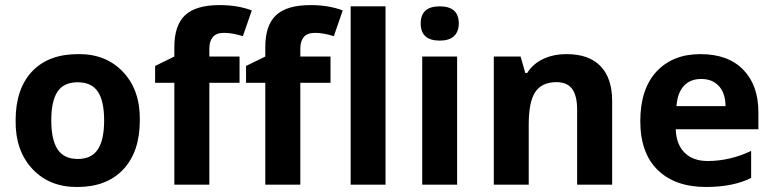

<svg xmlns="http://www.w3.org/2000/svg" viewBox="-20 -733 3070 762"><path d="M368.3 -369.3Q343.3 -406.5 288.2 -406.5Q233.1 -406.5 208.3 -369.3Q183.5 -332.2 183.5 -255.1Q183.5 -178 208.8 -140Q234.1 -102.1 288.7 -102.1Q343.3 -102.1 368.3 -140Q393.3 -178 393.3 -255.1Q393.3 -332.2 368.3 -369.3ZM289.7 -518.2Q400.4 -519.7 468.7 -447.2Q536.9 -374.6 534.9 -255.3Q534.9 -130.9 469.4 -60.9Q403.9 9.1 287.2 9.1Q176.4 10.1 108.4 -62.7Q40.4 -135.5 42 -255.3Q42 -379.7 106.7 -448.9Q171.9 -518.2 289.7 -518.2Z M930.7 -508.6V-404.4H810.9V0H671.9V-404.4H595.6V-471.2L671.9 -508.6V-546Q671.9 -633 714.9 -672.9Q757.8 -712.8 851.9 -712.8Q923.7 -712.8 979.3 -691.6L943.9 -589.5Q901.4 -602.6 869.8 -602.6Q838.2 -602.6 824.6 -585.9Q810.9 -569.3 810.9 -540.4V-508.6Z M1291.7 -508.6V-404.4H1171.9V0H1032.9V-404.4H956.5V-471.2L1032.9 -508.6V-546Q1032.9 -633 1075.8 -672.9Q1118.8 -712.8 1212.8 -712.8Q1284.6 -712.8 1340.2 -691.6L1304.9 -589.5Q1262.4 -602.6 1230.8 -602.6Q1199.2 -602.6 1185.5 -585.9Q1171.9 -569.3 1171.9 -540.4V-508.6Z M1510.1 -707.8V0H1371.6V-707.8Z M1794.2 -508.6V0H1655.7V-508.6ZM1725.5 -571.8Q1649.6 -571.8 1649.6 -639.8Q1649.6 -707.8 1725.2 -707.8Q1800.8 -707.8 1800.8 -640Q1800.8 -607.2 1781.6 -589.5Q1762.4 -571.8 1725.5 -571.8Z M2409.5 -331.6V0H2270.5V-297.3Q2270.5 -352.9 2250.8 -379.9Q2231 -407 2188.6 -407Q2130.9 -407 2104.7 -368.3Q2078.4 -329.6 2078.4 -239.1V0H1939.8V-508.6H2046L2064.7 -443.4H2072.3Q2095 -479.8 2135.7 -499Q2176.4 -518.2 2228.5 -518.2Q2317.5 -518.2 2363.5 -470.4Q2409.5 -422.6 2409.5 -331.6Z M2664.8 -311.9H2859.5Q2858.9 -363 2833.2 -391.3Q2807.4 -419.6 2763.1 -419.6Q2718.9 -419.6 2693.6 -391.6Q2668.4 -363.5 2664.8 -311.9ZM2961.1 -26.8Q2889.3 9.1 2782.1 9.1Q2659.3 9.1 2590.2 -58.4Q2521.2 -125.9 2521.2 -252.3Q2521.2 -378.7 2584.9 -448.4Q2649.6 -518.2 2759.6 -518.2Q2869.6 -518.2 2929.7 -456.5Q2989.9 -394.8 2989.9 -287.2V-219.9H2661.8Q2663.8 -160.3 2696.9 -127.1Q2730 -94 2788.7 -94Q2876.1 -94 2961.1 -134Z"/></svg>

Font: Khula
Style: Bold
Weight: 700
Designer: Erin McLaughlin, Steve Matteson
Version: Version 1.000;PS 1.0;hotconv 1.0.72;makeotf.lib2.5.5900; ttf